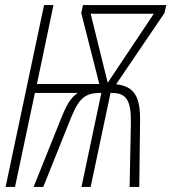

<svg xmlns="http://www.w3.org/2000/svg" viewBox="-20 -734 673 754"><path d="M2 0H39L117 -369H285C257 -349 242 -325 216 -259L112 0H150L249 -247C284 -336 303 -369 372 -369H378L300 0H336L414 -369H419C476 -369 495 -341 494 -252L489 0H527L530 -254C532 -351 510 -395 436 -403L626 -683L633 -714H306L299 -683L370 -404H125L190 -714H153ZM403 -409 336 -680H584Z"/></svg>

Font: Noto Sans ExtraCondensed ExtraLight
Style: Italic
Weight: 200
Width: 2
Italic angle: -12°
Designer: Monotype Design Team
Foundry: Monotype Imaging Inc.
Version: Version 2.013